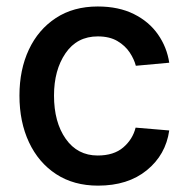

<svg xmlns="http://www.w3.org/2000/svg" viewBox="-20 -573 600 604"><path d="M512.4 -375.7 407.3 -366.1Q402 -386.7 388 -408Q373.9 -429.3 349.3 -443.9Q324.6 -458.5 287.6 -458.5Q222.3 -458.5 186.1 -405.5Q149.9 -352.6 149.9 -272.4Q149.9 -188.6 186.8 -136.2Q223.7 -83.8 287.3 -83.8Q338.1 -83.8 367.7 -109.2Q397.4 -134.6 406.6 -171.5L512.4 -162.6Q501.4 -85.9 441.9 -37.5Q382.5 11 288.4 11Q212 11 156.6 -25.2Q101.2 -61.4 71.2 -125.4Q41.2 -189.3 41.2 -272.4Q41.2 -353.7 70.8 -416.9Q100.5 -480.1 155.7 -516.3Q210.9 -552.6 287.6 -552.6Q353.3 -552.6 401.1 -528.8Q448.9 -505 476.9 -464.8Q505 -424.7 512.4 -375.7Z"/></svg>

Font: Interface Medium
Style: Regular
Weight: 500
Designer: Rasmus Andersson
Foundry: rsms
Version: Version 1.8